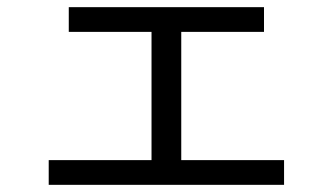

<svg xmlns="http://www.w3.org/2000/svg" viewBox="-20 -519 934 536"><path d="M116 -72H403V-430H172V-499H717V-430H486V-72H773V-3H116Z"/></svg>

Font: Kakao Big Sans
Style: Regular
Weight: 400
Designer: Park Young-rak; Lee Sang-min; Kim Jung-jin; Min Bon; Park Min-gyu;
Foundry: Kakao Corporation
Version: Version 2.003